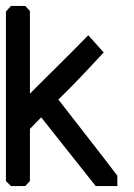

<svg xmlns="http://www.w3.org/2000/svg" viewBox="-34 -628 453 648"><path d="M3 -608H51L67 -591V-312Q115 -360 167 -411.5Q219 -463 264 -509L316 -451Q281 -413 243 -373Q205 -333 163 -292Q211 -230 263 -163.5Q315 -97 362 -35V0H289L105 -232Q95 -222 86.5 -213Q78 -204 67 -193V-17L51 0H3L-14 -17V-589Z"/></svg>

Font: Ekushey Kolom
Style: Bold
Weight: 700
Designer: Al Mamun Sumon
Foundry: Al Mamun Sumon
Version: Version 1.0